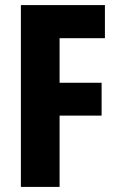

<svg xmlns="http://www.w3.org/2000/svg" viewBox="-20 -734 464 754"><path d="M214 0H62V-714H392V-584H214V-409H379V-280H214Z"/></svg>

Font: Noto Sans Khmer ExtraCondensed ExtraBold
Style: Regular
Weight: 800
Width: 2
Designer: Danh Hong and the Monotype Design Team
Foundry: Monotype Imaging Inc.
Version: Version 2.004